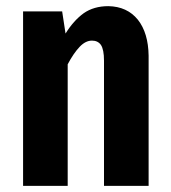

<svg xmlns="http://www.w3.org/2000/svg" viewBox="-20 -604 555 624"><path d="M332 -584Q285 -584 252 -561Q219 -537 193 -495L182 -567H55V0H200V-395Q219 -431 239 -452Q258 -472 279 -472Q298 -472 308 -458Q318 -443 318 -407V0H463V-423Q462 -497 428 -540Q393 -583 332 -584Z"/></svg>

Font: Glow Sans SC Compressed
Style: Bold
Weight: 700
Width: 2
Designer: Ryoko NISHIZUKA (kana, bopomofo & ideographs); Paul D. Hunt (Latin, Greek & Cyrillic); Sandoll Communications, Soo-young
Version: Version 0.93